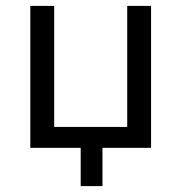

<svg xmlns="http://www.w3.org/2000/svg" viewBox="-20 -502 616 652"><path d="M254 130V0H83V-482H164V-71H412V-482H493V0H328V130Z"/></svg>

Font: Cantarell
Style: Regular
Weight: 400
Designer: Dave Crossland, Nikolaus Waxweiler, Florian Fecher, Jacques Le Bailly, Eben Sorkin, Alexei Vanyashin, Alexios Zavras, Em
Version: Version 0.303